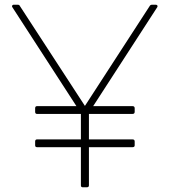

<svg xmlns="http://www.w3.org/2000/svg" viewBox="-20 -781 720 814"><path d="M129 -165V-181Q129 -190 137 -190H323V-298H137Q129 -298 129 -307V-322Q129 -331 137 -331H304L32 -751Q31 -752 31 -755Q31 -757 33 -759Q35 -761 38 -761H55Q62 -761 64 -756L340 -332L615 -756Q618 -761 625 -761H640Q645 -761 647 -758Q649 -755 647 -751L375 -331H542Q551 -331 551 -322V-307Q551 -298 542 -298H357V-190H542Q551 -190 551 -181V-165Q551 -157 542 -157H357V5Q357 13 348 13H331Q323 13 323 5V-157H137Q129 -157 129 -165Z"/></svg>

Font: LINE Seed JP_TTF Thin
Style: Regular
Weight: 250
Designer: LY Corporation & Fontrix & Fontworks
Version: Version 1.008